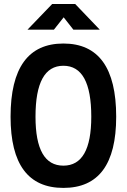

<svg xmlns="http://www.w3.org/2000/svg" viewBox="-20 -918 626 948"><path d="M293 9.8C466.3 9.8 553.7 -106.4 553.7 -341.8C553.7 -583 466.3 -703.1 293 -703.1C119.6 -703.1 32.2 -583 32.2 -341.8C32.2 -106.4 119.6 9.8 293 9.8ZM293 -100.1C201.2 -100.1 155.3 -180.2 155.3 -341.8C155.3 -509.8 201.2 -593.3 293 -593.3C384.8 -593.3 430.7 -509.8 430.7 -341.8C430.7 -180.2 384.8 -100.1 293 -100.1ZM115.7 -771.5H246.1L294.4 -832.5L342.3 -771.5H472.7L351.1 -898.4H237.8Z"/></svg>

Font: Cascadia Code NF SemiBold
Style: Regular
Weight: 600
Monospace: yes
Designer: Aaron Bell
Foundry: Saja Typeworks
Version: Version 2404.023